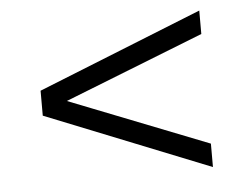

<svg xmlns="http://www.w3.org/2000/svg" viewBox="-39 -603 652 506"><g transform="rotate(-5 287.5 -350.0)"><path d="M505 -143 70 -317V-383L505 -557V-495L96 -334V-366L505 -205Z"/></g></svg>

Font: Montserrat Thin
Style: Regular
Weight: 400
Version: Version 9.000